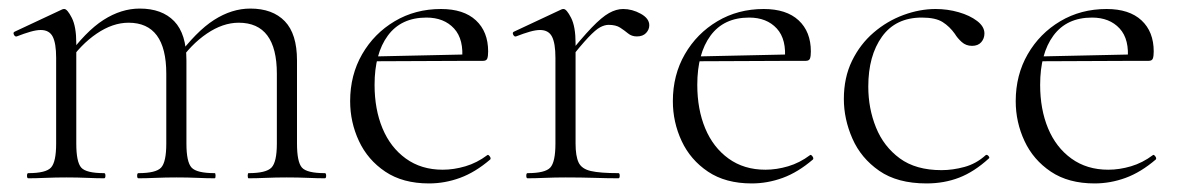

<svg xmlns="http://www.w3.org/2000/svg" viewBox="-20 -416 2758 448"><path d="M560 0Q558 0 558 -6Q558 -12 560 -12Q601 -12 613.5 -25Q626 -38 626 -81V-244Q626 -363 537 -363Q500 -363 462.5 -337.5Q425 -312 396 -269L392 -281Q438 -343 479.5 -369.5Q521 -396 564 -396Q616 -396 644.5 -366.5Q673 -337 673 -275V-81Q673 -38 684.5 -25Q696 -12 738 -12Q741 -12 741 -6Q741 0 738 0Q721 0 698 -1Q675 -2 649 -2Q624 -2 601 -1Q578 0 560 0ZM303 0Q300 0 300 -6Q300 -12 303 -12Q344 -12 356 -25Q368 -38 368 -81V-244Q368 -363 280 -363Q243 -363 205.5 -337.5Q168 -312 139 -269L135 -281Q180 -343 221.5 -369.5Q263 -396 306 -396Q358 -396 386.5 -366.5Q415 -337 415 -275V-81Q415 -38 427 -25Q439 -12 481 -12Q483 -12 483 -6Q483 0 481 0Q463 0 440.5 -1Q418 -2 392 -2Q367 -2 343.5 -1Q320 0 303 0ZM46 0Q43 0 43 -6Q43 -12 46 -12Q87 -12 99 -25Q111 -38 111 -81V-281Q111 -315 103 -330.5Q95 -346 75 -346Q65 -346 51 -342Q37 -338 19 -331Q15 -330 12.5 -335Q10 -340 14 -342L125 -394Q127 -395 130 -395Q137 -395 147.5 -374.5Q158 -354 158 -315V-81Q158 -38 169.5 -25Q181 -12 223 -12Q226 -12 226 -6Q226 0 223 0Q206 0 183 -1Q160 -2 135 -2Q110 -2 86.5 -1Q63 0 46 0Z M981 12Q920 12 879 -15.5Q838 -43 817.5 -87Q797 -131 797 -180Q797 -241 825 -289.5Q853 -338 901 -366.5Q949 -395 1009 -395Q1062 -395 1090.5 -368.5Q1119 -342 1119 -296Q1119 -285 1117 -279.5Q1115 -274 1107 -274H1058Q1063 -324 1039.5 -349.5Q1016 -375 975 -375Q916 -375 885 -333Q854 -291 854 -218Q854 -161 872.5 -116.5Q891 -72 927 -46Q963 -20 1013 -20Q1039 -20 1066 -28Q1093 -36 1117 -54Q1119 -56 1122.5 -51.5Q1126 -47 1124 -44Q1089 -14 1053.5 -1Q1018 12 981 12ZM841 -273 840 -284 1070 -289V-274Z M1304 -271 1300 -281Q1337 -327 1360.5 -351.5Q1384 -376 1401 -385.5Q1418 -395 1434 -395Q1455 -395 1475 -384Q1495 -373 1495 -357Q1495 -347 1487.5 -339Q1480 -331 1466 -331Q1454 -331 1445.5 -338Q1437 -345 1427 -351.5Q1417 -358 1400 -358Q1391 -358 1380.5 -352.5Q1370 -347 1352.5 -328.5Q1335 -310 1304 -271ZM1211 0Q1208 0 1208 -6Q1208 -12 1211 -12Q1252 -12 1264 -25Q1276 -38 1276 -81V-281Q1276 -315 1268 -330.5Q1260 -346 1240 -346Q1230 -346 1216 -342Q1202 -338 1184 -331Q1180 -330 1177.5 -335Q1175 -340 1179 -342L1290 -394Q1292 -395 1295 -395Q1302 -395 1312.5 -374.5Q1323 -354 1323 -315V-81Q1323 -52 1330 -37Q1337 -22 1358.5 -17Q1380 -12 1423 -12Q1426 -12 1426 -6Q1426 0 1423 0Q1399 0 1367 -1Q1335 -2 1300 -2Q1275 -2 1251.5 -1Q1228 0 1211 0Z M1734 12Q1673 12 1632 -15.5Q1591 -43 1570.5 -87Q1550 -131 1550 -180Q1550 -241 1578 -289.5Q1606 -338 1654 -366.5Q1702 -395 1762 -395Q1815 -395 1843.5 -368.5Q1872 -342 1872 -296Q1872 -285 1870 -279.5Q1868 -274 1860 -274H1811Q1816 -324 1792.5 -349.5Q1769 -375 1728 -375Q1669 -375 1638 -333Q1607 -291 1607 -218Q1607 -161 1625.5 -116.5Q1644 -72 1680 -46Q1716 -20 1766 -20Q1792 -20 1819 -28Q1846 -36 1870 -54Q1872 -56 1875.5 -51.5Q1879 -47 1877 -44Q1842 -14 1806.5 -1Q1771 12 1734 12ZM1594 -273 1593 -284 1823 -289V-274Z M2142 12Q2074 12 2031.5 -17.5Q1989 -47 1969 -92.5Q1949 -138 1949 -185Q1949 -235 1968 -274Q1987 -313 2018.5 -340Q2050 -367 2088 -381Q2126 -395 2163 -395Q2191 -395 2217 -387.5Q2243 -380 2260 -367Q2277 -354 2277 -338Q2277 -326 2269.5 -317.5Q2262 -309 2248 -309Q2234 -309 2224 -318Q2214 -327 2208 -337Q2196 -354 2179.5 -364.5Q2163 -375 2131 -375Q2070 -375 2038 -330.5Q2006 -286 2006 -214Q2006 -163 2024 -118.5Q2042 -74 2079.5 -46.5Q2117 -19 2177 -19Q2203 -19 2230.5 -26.5Q2258 -34 2280 -54Q2283 -56 2286.5 -52Q2290 -48 2287 -46Q2253 -15 2218 -1.5Q2183 12 2142 12Z M2534 12Q2473 12 2432 -15.5Q2391 -43 2370.5 -87Q2350 -131 2350 -180Q2350 -241 2378 -289.5Q2406 -338 2454 -366.5Q2502 -395 2562 -395Q2615 -395 2643.5 -368.5Q2672 -342 2672 -296Q2672 -285 2670 -279.5Q2668 -274 2660 -274H2611Q2616 -324 2592.5 -349.5Q2569 -375 2528 -375Q2469 -375 2438 -333Q2407 -291 2407 -218Q2407 -161 2425.5 -116.5Q2444 -72 2480 -46Q2516 -20 2566 -20Q2592 -20 2619 -28Q2646 -36 2670 -54Q2672 -56 2675.5 -51.5Q2679 -47 2677 -44Q2642 -14 2606.5 -1Q2571 12 2534 12ZM2394 -273 2393 -284 2623 -289V-274Z"/></svg>

Font: Cormorant Light Light
Style: Regular
Weight: 300
Version: Version 4.000